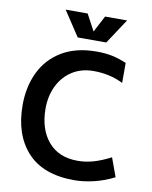

<svg xmlns="http://www.w3.org/2000/svg" viewBox="-105 -1066 920 1160"><g transform="rotate(10 355.0 -486.0)"><path d="M46 0ZM46 -377Q46 -489 89 -578.5Q132 -668 218.5 -720Q305 -772 431 -772Q484 -772 525.5 -763.5Q567 -755 615 -735V-612Q533 -653 434 -653Q359 -653 303 -617.5Q247 -582 216.5 -519.5Q186 -457 186 -378Q187 -252 251 -177Q315 -102 431 -102Q482 -102 530.5 -116.5Q579 -131 633 -159L675 -44Q617 -14 553 1.5Q489 17 431 17Q240 17 143 -89Q46 -195 46 -377ZM579 -989 478 -836H303L202 -989H337L391 -888L444 -989Z"/></g></svg>

Font: Biryani
Style: Bold
Weight: 700
Designer: Dan Reynolds and Mathieu Reguer
Foundry: Dan Reynolds and Mathieu Reguer
Version: Version 1.004; ttfautohint (v1.1) -l 5 -r 5 -G 72 -x 0 -D la